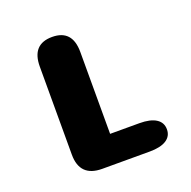

<svg xmlns="http://www.w3.org/2000/svg" viewBox="-114 -737 846 849"><g transform="rotate(-20 309.5 -312.0)"><path d="M312 -133.5H450Q501 -133.5 528 -116.2Q555 -99 555 -66.5Q555 -34.5 528 -17.2Q501 0 450 0H226.5Q121.5 0 121.5 -105V-519Q121.5 -624 217 -624Q312 -624 312 -519Z"/></g></svg>

Font: Sono ExtraLight Monospace ExtraBold
Style: Regular
Weight: 800
Version: Version 2.112